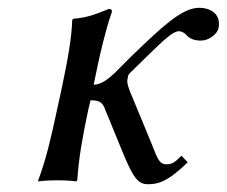

<svg xmlns="http://www.w3.org/2000/svg" viewBox="-20 -462 581 492"><path d="M266 -429C268 -436 266 -439 259 -439C232 -429 209 -417 168 -414L165 -411C164 -368 154 -310 138 -235L126 -180C110 -105 98 -54 78 0V3C78 3 93 0 128 0C162 0 175 3 175 3L178 0C182 -57 190 -104 206 -180L212 -205C235 -205 243 -200 250 -180L298 -63C323 -4 335 10 359 10C385 10 408 5 461 -46L445 -63C428 -46 421 -41 407 -41C385 -41 383 -60 363 -107L315 -223C310 -235 304 -250 307 -261C308 -266 308 -270 312 -274L356 -317C405 -365 424 -382 439 -382C445 -382 453 -378 459 -371C466 -363 478 -358 495 -358C514 -358 536 -373 540 -390C547 -425 521 -442 490 -442C445 -442 391 -389 321 -322L274 -275C259 -261 240 -245 220 -245L233 -307C233 -307 251 -389 266 -429Z"/></svg>

Font: Libertinus Sans
Style: Italic
Weight: 400
Italic angle: -12°
Designer: Philipp H. Poll, Khaled Hosny
Foundry: Caleb Maclennan
Version: Version 7.050;RELEASE